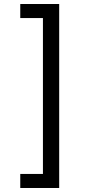

<svg xmlns="http://www.w3.org/2000/svg" viewBox="-20 -802 455 957"><path d="M81 65H194V-712H81V-782H275V135H81Z"/></svg>

Font: hexumalayalam05
Style: Book
Weight: 400
Designer: Jelle Bosma - Monotype Design Team
Foundry: Monotype Imaging Inc.
Version: Version 2.003